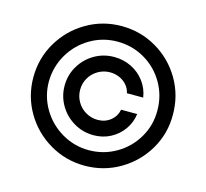

<svg xmlns="http://www.w3.org/2000/svg" viewBox="-105 -837 1039 968"><g transform="rotate(15 415.0 -353.5)"><path d="M418.9 -557.6Q467.8 -557.6 509.3 -537.1Q550.8 -516.6 578.1 -480Q605.5 -443.4 612.3 -397.5H527.3Q522.5 -420.9 506.8 -439Q491.2 -457 468.3 -467.3Q445.3 -477.5 418.9 -477.5Q385.7 -477.5 356.9 -460.9Q328.1 -444.3 311.5 -416Q294.9 -387.7 294.9 -353.5Q294.9 -320.3 311.5 -291.5Q328.1 -262.7 356.9 -246.1Q385.7 -229.5 418.9 -229.5Q458 -229.5 485.8 -252Q513.7 -274.4 520.5 -309.6H604.5Q598.6 -264.6 572.8 -228Q546.9 -191.4 506.8 -170.4Q466.8 -149.4 418.9 -149.4Q363.3 -149.4 316.4 -176.8Q269.5 -204.1 241.7 -251Q213.9 -297.9 213.9 -353.5Q213.9 -409.2 241.7 -456.1Q269.5 -502.9 316.4 -530.3Q363.3 -557.6 418.9 -557.6ZM50.8 -353.5Q50.8 -453.1 100.1 -536.6Q149.4 -620.1 232.9 -668.9Q316.4 -717.8 415 -717.8Q514.6 -717.8 598.1 -668.9Q681.6 -620.1 730.5 -536.6Q779.3 -453.1 779.3 -353.5Q780.3 -254.9 731.4 -171.4Q682.6 -87.9 598.6 -38.6Q514.6 10.7 415 10.7Q316.4 10.7 232.4 -38.6Q148.4 -87.9 99.6 -171.4Q50.8 -254.9 50.8 -353.5ZM698.2 -353.5Q698.2 -430.7 660.2 -496.1Q622.1 -561.5 557.1 -599.1Q492.2 -636.7 415 -636.7Q338.9 -636.7 273.9 -598.6Q209 -560.5 170.9 -495.6Q132.8 -430.7 131.8 -353.5Q131.8 -277.3 169.9 -212.4Q208 -147.5 273.4 -108.9Q338.9 -70.3 415 -70.3Q492.2 -70.3 557.6 -108.4Q623 -146.5 661.1 -211.9Q699.2 -277.3 698.2 -353.5Z"/></g></svg>

Font: Pretendard Std Variable
Style: Regular
Weight: 400
Designer: Base glyphs from Inter by Rasmus Andersson; Hangeul glyphs from Noto Sans CJK(Source Han Sans) by Jang Soo-young and Kan
Foundry: Kil Hyung-jin
Version: Version 1.309;Glyphs 3.2 (3225)